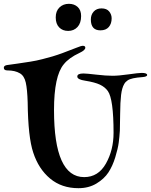

<svg xmlns="http://www.w3.org/2000/svg" viewBox="-20 -1028 791 1006"><path d="M414 -788Q427 -788 427 -778Q427 -765 397 -751Q341 -725 314 -691Q263 -630 263 -451Q263 -100 421 -100Q495 -100 535 -171Q575 -242 575 -332Q575 -509 545 -551Q530 -572 503.5 -584.5Q477 -597 427 -605Q385 -611 385 -627Q385 -643 417 -643Q433 -643 484 -637Q535 -631 570 -631Q601 -631 654 -638.5Q707 -646 722 -646Q751 -646 751 -635Q751 -626 726 -624Q668 -620 649 -607Q637 -599 631 -588Q619 -568 614.5 -531Q610 -494 609.5 -430Q609 -366 608 -343Q606 -311 602 -280.5Q598 -250 584 -204Q570 -158 548 -124.5Q526 -91 485.5 -66.5Q445 -42 391 -42Q303 -42 242.5 -92.5Q182 -143 154 -229Q127 -310 125 -492Q123 -560 115 -595.5Q107 -631 84 -644Q59 -659 19 -659Q0 -659 0 -673Q0 -684 16 -687Q32 -689 70 -694.5Q108 -700 139.5 -705Q171 -710 202 -718Q256 -731 305 -749Q354 -767 379.5 -777.5Q405 -788 414 -788ZM341 -1008Q369 -1008 387 -991.5Q405 -975 405 -944Q405 -907 386 -886.5Q367 -866 337 -866Q308 -866 290 -884.5Q272 -903 272 -937Q272 -970 291.5 -989Q311 -1008 341 -1008ZM512 -984Q539 -984 552 -968Q565 -952 565 -932Q565 -904 550 -886.5Q535 -869 506 -869Q456 -869 456 -926Q456 -951 471 -967.5Q486 -984 512 -984Z"/></svg>

Font: Henny Penny
Style: Regular
Weight: 400
Designer: Olga Umpeleva
Foundry: Brownfox
Version: Version 1.001